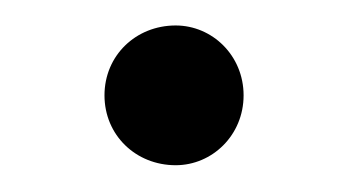

<svg xmlns="http://www.w3.org/2000/svg" viewBox="-20 -388 266 147"><path d="M114.5 -261.5C142.5 -261.5 166.5 -284.5 166.5 -315C166.5 -345.5 142.5 -368.5 114.5 -368.5C84 -368.5 60 -345.5 60 -315C60 -284.5 84 -261.5 114.5 -261.5Z"/></svg>

Font: Manrope
Style: Regular
Weight: 400
Designer: Mikhail Sharanda
Foundry: Mikhail Sharanda
Version: Version 4.505